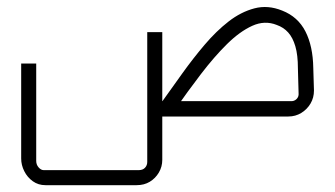

<svg xmlns="http://www.w3.org/2000/svg" viewBox="-20 -341 981 562"><path d="M113 201Q92 201 76 189.5Q60 178 51 160Q42 142 42 123V-155H86V130Q86 141 93 149Q100 157 108 157H386Q398 157 404.5 150Q411 143 411 133V-247H455V127Q455 147 445 164Q435 181 418.5 191Q402 201 380 201ZM446 0V-45H830Q841 -44 848 -51Q855 -58 854 -68L852 -141Q852 -180 844.5 -205.5Q837 -231 823.5 -246Q810 -261 790 -268Q755 -282 718.5 -265.5Q682 -249 644.5 -212Q607 -175 568 -124Q529 -73 490 -17L452 -40Q482 -82 513.5 -126Q545 -170 579 -210Q613 -250 649 -278Q685 -306 724.5 -316.5Q764 -327 806 -310Q852 -292 874 -249Q896 -206 897 -142L899 -76Q899 -55 889 -38Q879 -21 862 -10.5Q845 0 824 0Z"/></svg>

Font: Mada Light
Style: Regular
Weight: 300
Designer: Khaled Hosny
Version: Version 1.5